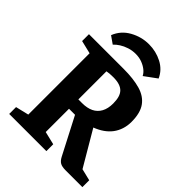

<svg xmlns="http://www.w3.org/2000/svg" viewBox="-237 -977 1103 1103"><g transform="rotate(45 314.5 -425.5)"><path d="M319.7 -851.2Q377.3 -851.2 426.6 -825.6Q475.9 -800 497.9 -750.9L423 -696.1Q414.4 -713.5 396.8 -727.3Q379.3 -741 356.2 -749.5Q333.1 -758.1 304.7 -758.1Q276.8 -758.1 251.5 -749.8Q226.1 -741.6 206.4 -728.9Q186.7 -716.3 173.9 -702L128.5 -733.9Q150.9 -790.9 205.1 -821.1Q259.4 -851.2 319.7 -851.2ZM34.8 0V-55.7L114.9 -74.9V-573.1L34.8 -592.3V-648H316.8Q396.5 -648 451.7 -632.2Q506.9 -616.4 535.5 -576.5Q564.1 -536.6 564.1 -464.9Q564.1 -432.8 555.1 -405.2Q546.2 -377.6 529.4 -355.3Q512.6 -333 487.9 -315.7Q463.2 -298.5 431.7 -286.5L557.1 -73.2L629.3 -55.7V0H492.6Q463.7 0 448.8 -8.5Q433.8 -16.9 422.1 -39.2L305.6 -264H256.7V-74.9L336.8 -55.7V0ZM256.7 -340H287Q327.9 -340 356.3 -353.8Q384.6 -367.7 399.8 -395.6Q415 -423.5 415 -464.7Q415 -492.4 409.3 -512.8Q403.7 -533.1 391.2 -546.2Q378.7 -559.3 358.4 -565.8Q338.2 -572.4 307.9 -572.4Q292.9 -572.4 279 -571.3Q265.1 -570.2 256.7 -568.2Z"/></g></svg>

Font: Faustina Light
Style: Regular
Weight: 300
Designer: Alfonso Garcia
Foundry: http://www.omnibus-type.com
Version: Version 1.200